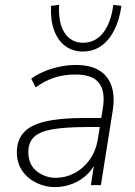

<svg xmlns="http://www.w3.org/2000/svg" viewBox="-20 -758 554 786"><path d="M205 8Q165 8 129 -9.5Q93 -27 71 -59Q49 -91 49 -134Q49 -185 77.5 -216Q106 -247 167 -261Q228 -275 324 -275H405L399 -238H340Q247 -238 194 -228.5Q141 -219 118.5 -196.5Q96 -174 96 -136Q96 -84 130.5 -57Q165 -30 208 -30Q248 -30 284.5 -49Q321 -68 347 -104Q373 -140 381 -191L401 -315Q412 -383 385.5 -418Q359 -453 289 -453Q243 -453 203.5 -440.5Q164 -428 126 -400L108 -436Q131 -453 161 -465.5Q191 -478 224.5 -485Q258 -492 291 -492Q350 -492 386.5 -469.5Q423 -447 437 -404.5Q451 -362 441 -302L393 0H352L370 -116H380Q367 -74 339.5 -46.5Q312 -19 276.5 -5.5Q241 8 205 8ZM319 -547Q278 -547 247.5 -569.5Q217 -592 201.5 -634Q186 -676 189 -734L222 -738Q218 -664 244.5 -623.5Q271 -583 320 -583Q370 -583 402 -623.5Q434 -664 444 -738L477 -734Q469 -676 447.5 -634Q426 -592 393.5 -569.5Q361 -547 319 -547Z"/></svg>

Font: Nunito Sans 12pt ExtraLight
Style: Italic
Weight: 200
Italic angle: -9°
Designer: Vernon Adams
Foundry: Vernon Adams
Version: Version 3.101;gftools[0.9.27]